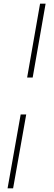

<svg xmlns="http://www.w3.org/2000/svg" viewBox="-20 -770 290 1040"><path d="M127 -350 197 -750H227L157 -350ZM21 250 92 -150H122L51 250Z"/></svg>

Font: Spectral ExtraLight
Style: Italic
Weight: 275
Italic angle: -10°
Designer: Jean-Baptiste Levee
Foundry: Production Type
Version: Version 2.001